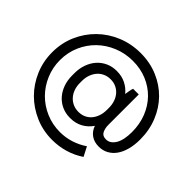

<svg xmlns="http://www.w3.org/2000/svg" viewBox="-201 -956 1389 1389"><g transform="rotate(45 493.5 -261.0)"><path d="M493 188Q560 188 623 169.5Q686 151 741 114L704 42Q657 74 603.5 91Q550 108 493 108Q416 108 348.5 79Q281 50 231.5 0Q182 -50 153.5 -117.5Q125 -185 125 -261Q125 -339 154.5 -406.5Q184 -474 235 -523.5Q286 -573 355 -601.5Q424 -630 503 -630Q581 -630 647 -602.5Q713 -575 761 -525.5Q809 -476 835.5 -408.5Q862 -341 862 -261Q862 -222 855.5 -190Q849 -158 836 -136Q823 -114 805.5 -102Q788 -90 765 -90Q730 -90 717 -116Q704 -142 704 -177V-488H646Q641 -475 638 -457.5Q635 -440 632 -421Q604 -456 563.5 -476Q523 -496 474 -496H471Q426 -496 388.5 -479Q351 -462 324 -432Q297 -402 281.5 -360Q266 -318 266 -268V-244Q266 -194 281.5 -152Q297 -110 324 -80Q351 -50 388.5 -33Q426 -16 471 -16H475Q528 -16 570 -39Q612 -62 640 -103Q654 -62 686.5 -39Q719 -16 766 -16Q806 -16 838.5 -33.5Q871 -51 894 -83Q917 -115 929.5 -161.5Q942 -208 942 -265Q942 -360 909 -441.5Q876 -523 817.5 -582.5Q759 -642 678.5 -676Q598 -710 503 -710Q407 -710 323.5 -675.5Q240 -641 178 -580Q116 -519 80.5 -437.5Q45 -356 45 -261Q45 -168 80 -86Q115 -4 175.5 56.5Q236 117 317.5 152.5Q399 188 493 188ZM483 -90Q453 -90 427.5 -101.5Q402 -113 383.5 -133.5Q365 -154 354.5 -182.5Q344 -211 344 -245V-267Q344 -301 354.5 -329.5Q365 -358 383 -378.5Q401 -399 426.5 -410.5Q452 -422 482 -422H484Q514 -422 539 -410.5Q564 -399 582 -378.5Q600 -358 610 -329.5Q620 -301 620 -267V-245Q620 -211 610 -182.5Q600 -154 582.5 -133.5Q565 -113 540 -101.5Q515 -90 485 -90Z"/></g></svg>

Font: Fixel Variable
Style: Regular
Weight: 100
Width: 3
Designer: AlfaBravo + MacPaw
Foundry: Kyrylo Tkachov, Marchela Mozhyna, Serhii Makarenko, Maria Weinstein, Zakhar Kryvoshyya
Version: Version 1.211